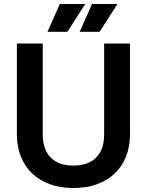

<svg xmlns="http://www.w3.org/2000/svg" viewBox="-20 -930 739 966"><path d="M349 16Q284 16 231.5 -3Q179 -22 142 -57Q105 -92 85 -142Q65 -192 65 -254V-711H195V-254Q195 -178 235 -137.5Q275 -97 349 -97Q424 -97 464 -137.5Q504 -178 504 -254V-711H634V-254Q634 -192 614 -142Q594 -92 557 -57Q520 -22 467.5 -3Q415 16 349 16ZM219 -770 281 -910H409L319 -770ZM381 -770 443 -910H571L481 -770Z"/></svg>

Font: Geist SemBd
Style: Regular
Weight: 400
Designer: Basement.studio, Andrés Briganti, Mateo Zaragoza
Foundry: Basement.studio, Vercel, Andrés Briganti, Guido Ferreyra, Mateo Zaragoza
Version: Version 1.401